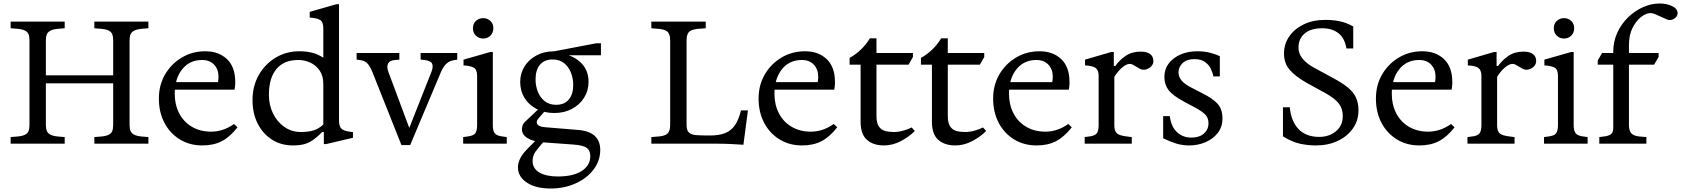

<svg xmlns="http://www.w3.org/2000/svg" viewBox="-20 -824 9640 1101"><path d="M521 0V-38L545 -40Q583 -42 600.5 -50Q618 -58 623.5 -72Q629 -86 629 -107V-593Q629 -614 623.5 -628Q618 -642 600.5 -650Q583 -658 545 -660L521 -662V-700H831V-662L807 -660Q771 -658 753 -650Q735 -642 729 -628Q723 -614 723 -593V-107Q723 -86 729 -72Q735 -58 753 -50Q771 -42 807 -40L831 -38V0ZM41 0V-38L65 -40Q103 -42 120.5 -50Q138 -58 143.5 -72Q149 -86 149 -107V-593Q149 -614 143.5 -628Q138 -642 120.5 -650Q103 -658 65 -660L41 -662V-700H351V-662L327 -660Q291 -658 273 -650Q255 -642 249 -628Q243 -614 243 -593V-107Q243 -86 249 -72Q255 -58 273 -50Q291 -42 327 -40L351 -38V0ZM199 -346V-392H663V-346Z M1140 10Q1067 10 1010.5 -25Q954 -60 922.5 -120.5Q891 -181 891 -259Q891 -336 926.5 -397Q962 -458 1022.5 -494Q1083 -530 1157 -530Q1234 -530 1281.5 -485Q1329 -440 1329 -354Q1329 -348 1329 -341.5Q1329 -335 1327 -324L1325 -310H968V-353H1230Q1233 -369 1233 -383Q1233 -426 1208 -453Q1183 -480 1139 -480Q1067 -480 1024.5 -426.5Q982 -373 982 -286Q982 -224 1007.5 -174.5Q1033 -125 1080.5 -97Q1128 -69 1191 -69Q1225 -69 1258 -80Q1291 -91 1322 -113L1342 -94Q1299 -39 1252 -14.5Q1205 10 1140 10Z M1659 10Q1592 10 1539.5 -23.5Q1487 -57 1457.5 -115.5Q1428 -174 1428 -250Q1428 -330 1463.5 -393Q1499 -456 1560 -493Q1621 -530 1697 -530Q1737 -530 1770.5 -521.5Q1804 -513 1834 -493V-663Q1834 -700 1814 -710.5Q1794 -721 1756 -723V-756L1910 -800H1924V-133Q1924 -102 1936.5 -87.5Q1949 -73 1991 -68L2004 -66V-34L1851 2H1837V-67H1828Q1798 -37 1773 -20Q1748 -3 1721.5 3.5Q1695 10 1659 10ZM1705 -67Q1750 -67 1780 -77Q1810 -87 1834 -110V-342Q1834 -389 1813 -419.5Q1792 -450 1759.5 -465Q1727 -480 1690 -480Q1608 -480 1565 -428Q1522 -376 1522 -281Q1522 -221 1546 -172.5Q1570 -124 1611.5 -95.5Q1653 -67 1705 -67Z M2282 8 2115 -412Q2102 -444 2086.5 -460.5Q2071 -477 2042 -480L2025 -482V-520H2270V-482L2246 -480Q2215 -478 2205.5 -460Q2196 -442 2207 -412L2342 -50H2311L2454 -412Q2466 -443 2457.5 -459.5Q2449 -476 2413 -480L2392 -482V-520H2602V-482L2584 -479Q2557 -475 2540 -459Q2523 -443 2509 -412L2332 8Z M2636 0V-38L2659 -41Q2695 -45 2705.5 -60Q2716 -75 2716 -106V-389Q2716 -426 2696 -436.5Q2676 -447 2638 -449V-482L2792 -526H2806V-106Q2806 -75 2817 -60Q2828 -45 2864 -41L2886 -38V0ZM2751 -603Q2726 -603 2709 -619.5Q2692 -636 2692 -662Q2692 -688 2709 -704Q2726 -720 2751 -720Q2775 -720 2792 -704Q2809 -688 2809 -662Q2809 -636 2792 -619.5Q2775 -603 2751 -603Z M3137 257Q3052 257 3001 223Q2950 189 2950 135Q2950 114 2961.5 87.5Q2973 61 3007 27L3062 -28L3107 -22Q3070 19 3052 44Q3034 69 3034 98Q3034 143 3073.5 165.5Q3113 188 3179 188Q3268 188 3316.5 156Q3365 124 3365 72Q3365 38 3344 23.5Q3323 9 3269 5L3091 -8Q3035 -13 3004 -32.5Q2973 -52 2973 -83Q2973 -109 2991 -126Q3009 -143 3037 -169L3068 -199H3115L3085 -165Q3068 -146 3063 -138.5Q3058 -131 3058 -124Q3058 -111 3070 -103.5Q3082 -96 3111 -94L3294 -79Q3422 -69 3422 36Q3422 98 3383.5 148.5Q3345 199 3280 228Q3215 257 3137 257ZM3159 -176Q3101 -176 3057 -199Q3013 -222 2988 -262Q2963 -302 2963 -354Q2963 -404 2988 -443.5Q3013 -483 3057 -506.5Q3101 -530 3159 -530L3209 -515Q3272 -504 3313.5 -462Q3355 -420 3355 -354Q3355 -305 3330 -264.5Q3305 -224 3260.5 -200Q3216 -176 3159 -176ZM3169 -223Q3216 -223 3241.5 -253Q3267 -283 3267 -337Q3267 -375 3253.5 -408.5Q3240 -442 3214 -462.5Q3188 -483 3149 -483Q3102 -483 3076.5 -453Q3051 -423 3051 -368Q3051 -332 3064 -298.5Q3077 -265 3103.5 -244Q3130 -223 3169 -223ZM3159 -507V-530L3400 -576H3426V-507Z M4243 6Q4214 4 4173 2Q4132 0 4099 0H3715V-38L3739 -40Q3789 -42 3806 -56.5Q3823 -71 3823 -107V-593Q3823 -630 3805.5 -644Q3788 -658 3739 -660L3715 -662V-700H4027V-662L4001 -660Q3952 -658 3934.5 -644Q3917 -630 3917 -593V-107Q3917 -77 3930.5 -64Q3944 -51 3974 -49Q4004 -47 4051 -47Q4103 -47 4137.5 -60.5Q4172 -74 4194 -105.5Q4216 -137 4229 -191H4269Z M4579 10Q4506 10 4449.5 -25Q4393 -60 4361.5 -120.5Q4330 -181 4330 -259Q4330 -336 4365.5 -397Q4401 -458 4461.5 -494Q4522 -530 4596 -530Q4673 -530 4720.5 -485Q4768 -440 4768 -354Q4768 -348 4768 -341.5Q4768 -335 4766 -324L4764 -310H4407V-353H4669Q4672 -369 4672 -383Q4672 -426 4647 -453Q4622 -480 4578 -480Q4506 -480 4463.5 -426.5Q4421 -373 4421 -286Q4421 -224 4446.5 -174.5Q4472 -125 4519.5 -97Q4567 -69 4630 -69Q4664 -69 4697 -80Q4730 -91 4761 -113L4781 -94Q4738 -39 4691 -14.5Q4644 10 4579 10Z M5049 10Q4988 10 4951.5 -22Q4915 -54 4915 -126V-453H4852V-492Q4924 -532 4968 -604H5006V-522V-493V-159Q5006 -119 5019.5 -99Q5033 -79 5055.5 -73Q5078 -67 5106 -67Q5132 -67 5160 -75Q5188 -83 5208 -93L5226 -73Q5191 -38 5144.5 -14Q5098 10 5049 10ZM4962 -453V-520H5215V-497L5190 -453ZM5458 10Q5397 10 5360.5 -22Q5324 -54 5324 -126V-453H5261V-492Q5333 -532 5377 -604H5415V-522V-493V-159Q5415 -119 5428.5 -99Q5442 -79 5464.5 -73Q5487 -67 5515 -67Q5541 -67 5569 -75Q5597 -83 5617 -93L5635 -73Q5600 -38 5553.5 -14Q5507 10 5458 10ZM5371 -453V-520H5624V-497L5599 -453Z M5924 10Q5851 10 5794.5 -25Q5738 -60 5706.5 -120.5Q5675 -181 5675 -259Q5675 -336 5710.5 -397Q5746 -458 5806.5 -494Q5867 -530 5941 -530Q6018 -530 6065.5 -485Q6113 -440 6113 -354Q6113 -348 6113 -341.5Q6113 -335 6111 -324L6109 -310H5752V-353H6014Q6017 -369 6017 -383Q6017 -426 5992 -453Q5967 -480 5923 -480Q5851 -480 5808.5 -426.5Q5766 -373 5766 -286Q5766 -224 5791.5 -174.5Q5817 -125 5864.5 -97Q5912 -69 5975 -69Q6009 -69 6042 -80Q6075 -91 6106 -113L6126 -94Q6083 -39 6036 -14.5Q5989 10 5924 10Z M6200 0V-38L6223 -41Q6256 -44 6268 -58Q6280 -72 6280 -106V-389Q6280 -421 6263 -434Q6246 -447 6202 -449V-482L6353 -526H6367V-446H6376Q6398 -478 6434 -503Q6470 -528 6521 -528Q6557 -528 6575.5 -514Q6594 -500 6594 -474Q6594 -456 6581 -443Q6568 -430 6550 -425.5Q6532 -421 6516 -430L6476 -453Q6461 -461 6444.5 -455Q6428 -449 6413 -435.5Q6398 -422 6386.5 -407Q6375 -392 6370 -383V-106Q6370 -72 6385 -59Q6400 -46 6445 -41L6470 -38V0Z M6800 10Q6761 10 6726 -0.5Q6691 -11 6650 -31V-158H6688Q6696 -97 6729.5 -66Q6763 -35 6812 -35Q6858 -35 6884 -58.5Q6910 -82 6910 -116Q6910 -150 6889.5 -169Q6869 -188 6835 -206L6770 -241Q6705 -276 6681 -307.5Q6657 -339 6657 -383Q6657 -427 6681.5 -459.5Q6706 -492 6748.5 -511Q6791 -530 6845 -530Q6885 -530 6917 -522Q6949 -514 6975 -502V-386H6938Q6934 -408 6922.5 -431Q6911 -454 6888.5 -469.5Q6866 -485 6829 -485Q6786 -485 6762 -462.5Q6738 -440 6738 -409Q6738 -384 6755 -363Q6772 -342 6811 -322L6877 -288Q6933 -260 6961.5 -229.5Q6990 -199 6990 -144Q6990 -96 6963 -61.5Q6936 -27 6892.5 -8.5Q6849 10 6800 10Z M7526 10Q7479 10 7434 0Q7389 -10 7337 -42V-209H7376Q7384 -127 7427 -83Q7470 -39 7545 -39Q7602 -39 7641 -71.5Q7680 -104 7680 -159Q7680 -201 7657 -230.5Q7634 -260 7582 -289L7471 -350Q7408 -386 7375.5 -423.5Q7343 -461 7343 -517Q7343 -571 7372.5 -614.5Q7402 -658 7455.5 -684Q7509 -710 7581 -710Q7623 -710 7662.5 -702Q7702 -694 7740 -672V-546H7701Q7691 -606 7654.5 -634Q7618 -662 7561 -662Q7497 -662 7461.5 -632Q7426 -602 7426 -551Q7426 -516 7449.5 -487.5Q7473 -459 7513 -437L7629 -374Q7679 -347 7710 -321.5Q7741 -296 7755.5 -265Q7770 -234 7770 -191Q7770 -132 7737.5 -86.5Q7705 -41 7650 -15.5Q7595 10 7526 10Z M8119 10Q8046 10 7989.5 -25Q7933 -60 7901.5 -120.5Q7870 -181 7870 -259Q7870 -336 7905.5 -397Q7941 -458 8001.5 -494Q8062 -530 8136 -530Q8213 -530 8260.5 -485Q8308 -440 8308 -354Q8308 -348 8308 -341.5Q8308 -335 8306 -324L8304 -310H7947V-353H8209Q8212 -369 8212 -383Q8212 -426 8187 -453Q8162 -480 8118 -480Q8046 -480 8003.5 -426.5Q7961 -373 7961 -286Q7961 -224 7986.5 -174.5Q8012 -125 8059.5 -97Q8107 -69 8170 -69Q8204 -69 8237 -80Q8270 -91 8301 -113L8321 -94Q8278 -39 8231 -14.5Q8184 10 8119 10Z M8395 0V-38L8418 -41Q8451 -44 8463 -58Q8475 -72 8475 -106V-389Q8475 -421 8458 -434Q8441 -447 8397 -449V-482L8548 -526H8562V-446H8571Q8593 -478 8629 -503Q8665 -528 8716 -528Q8752 -528 8770.5 -514Q8789 -500 8789 -474Q8789 -456 8776 -443Q8763 -430 8745 -425.5Q8727 -421 8711 -430L8671 -453Q8656 -461 8639.5 -455Q8623 -449 8608 -435.5Q8593 -422 8581.5 -407Q8570 -392 8565 -383V-106Q8565 -72 8580 -59Q8595 -46 8640 -41L8665 -38V0Z M8834 0V-38L8857 -41Q8893 -45 8903.5 -60Q8914 -75 8914 -106V-389Q8914 -426 8894 -436.5Q8874 -447 8836 -449V-482L8990 -526H9004V-106Q9004 -75 9015 -60Q9026 -45 9062 -41L9084 -38V0ZM8949 -603Q8924 -603 8907 -619.5Q8890 -636 8890 -662Q8890 -688 8907 -704Q8924 -720 8949 -720Q8973 -720 8990 -704Q9007 -688 9007 -662Q9007 -636 8990 -619.5Q8973 -603 8949 -603Z M9151 0V-38L9174 -41Q9205 -44 9218 -54.5Q9231 -65 9231 -89V-453H9142V-477L9167 -520H9231V-528Q9231 -585 9253.5 -635Q9276 -685 9314.5 -723Q9353 -761 9400.5 -782.5Q9448 -804 9498 -804Q9537 -804 9568.5 -789Q9600 -774 9600 -749Q9600 -729 9580 -716.5Q9560 -704 9540 -712L9468 -744Q9456 -749 9445 -749Q9420 -749 9391 -727Q9362 -705 9341.5 -664Q9321 -623 9321 -565V-520H9491V-497L9465 -453H9321V-107Q9321 -72 9337 -57Q9353 -42 9396 -40L9421 -38V0Z"/></svg>

Font: Hedvig Letters Serif
Style: Regular
Weight: 400
Designer: Alexander Örn & Tor Weibull
Foundry: Kanon Foundry
Version: Version 1.000